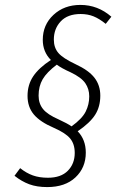

<svg xmlns="http://www.w3.org/2000/svg" viewBox="-20 -694 502 781"><path d="M199 -533Q199 -500 217.5 -478.5Q236 -457 287 -433Q341 -408 364.5 -377.5Q388 -347 388 -305Q388 -260 367 -227Q346 -194 296 -160Q329 -126 329 -73Q329 -12 287 27.5Q245 67 172 67Q130 67 99 55.5Q68 44 39 21L62 -10Q87 10 113.5 19.5Q140 29 175 29Q228 29 256 0.5Q284 -28 284 -72Q284 -108 265.5 -130.5Q247 -153 199 -174Q143 -198 117.5 -228.5Q92 -259 92 -304Q92 -349 115 -383.5Q138 -418 187 -450Q154 -483 154 -532Q154 -593 197.5 -633.5Q241 -674 307 -674Q378 -674 433 -626L410 -597Q384 -618 360.5 -627.5Q337 -637 308 -637Q255 -637 227 -607Q199 -577 199 -533ZM211 -431Q170 -400 153.5 -371.5Q137 -343 137 -305Q137 -273 155 -250.5Q173 -228 219 -208Q254 -192 271 -180Q314 -211 328.5 -240Q343 -269 343 -302Q343 -332 327 -355.5Q311 -379 267 -400Q231 -416 211 -431Z"/></svg>

Font: Fira Sans Extra Condensed ExtraLight
Style: Italic
Weight: 275
Width: 3
Italic angle: -8°
Designer: Carrois Corporate & Edenspiekermann AG
Foundry: Carrois Corporate GbR & Edenspiekermann AG
Version: Version 4.203